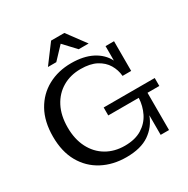

<svg xmlns="http://www.w3.org/2000/svg" viewBox="-198 -1065 1226 1254"><g transform="rotate(-30 415.0 -438.0)"><path d="M250 -752 354 -891H454L557 -752H482L398 -842L313 -752ZM401 15Q300 15 220.5 -27Q141 -69 96 -148.5Q51 -228 51 -341Q51 -455 95.5 -534.5Q140 -614 217.5 -656Q295 -698 393 -698Q486 -698 550 -665Q614 -632 644 -573V-682H708V-458H643Q639 -505 615 -545Q591 -585 545 -609.5Q499 -634 427 -634Q350 -634 290.5 -599Q231 -564 197.5 -499.5Q164 -435 164 -345Q164 -257 197.5 -191.5Q231 -126 291 -90.5Q351 -55 429 -55Q507 -55 558 -86.5Q609 -118 634.5 -169.5Q660 -221 663 -281H433V-341H818V-281H729V0H666V-148Q639 -74 574.5 -29.5Q510 15 401 15Z"/></g></svg>

Font: Montagu Slab 16pt
Style: Regular
Weight: 400
Designer: Florian Karsten
Foundry: Florian Karsten
Version: Version 1.000; ttfautohint (v1.8.3)